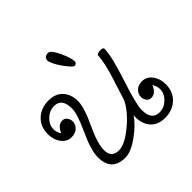

<svg xmlns="http://www.w3.org/2000/svg" viewBox="-172 -848 1028 1028"><g transform="rotate(-45 342.0 -334.0)"><path d="M145 -455Q110 -455 82.5 -428.5Q55 -402 55 -369Q55 -344 70 -324Q74 -340 88 -354.5Q102 -369 122 -369Q138 -369 148 -355.5Q158 -342 158 -326Q158 -305 141.5 -287.5Q125 -270 94 -270Q60 -270 37.5 -299.5Q15 -329 15 -371Q15 -428 51.5 -462.5Q88 -497 145 -497Q198 -497 226.5 -465Q255 -433 255 -383Q255 -335 211 -242Q167 -149 167 -99Q167 -41 224 -41Q268 -41 335.5 -96.5Q403 -152 432 -210Q439 -232 470 -329Q501 -426 503 -476Q503 -491 532 -491Q553 -491 553 -481Q553 -426 507.5 -288.5Q462 -151 462 -108Q462 -31 521 -31Q556 -31 583.5 -57.5Q611 -84 611 -117Q611 -142 596 -162Q592 -146 578 -131.5Q564 -117 544 -117Q528 -117 518 -130.5Q508 -144 508 -160Q508 -181 524.5 -198.5Q541 -216 572 -216Q606 -216 628.5 -186.5Q651 -157 651 -115Q651 -58 614.5 -23.5Q578 11 521 11Q468 11 439.5 -21Q411 -53 411 -103V-119Q384 -76 323.5 -32.5Q263 11 220 11Q117 11 117 -94Q117 -149 160.5 -242Q204 -335 204 -378Q204 -455 145 -455ZM324 -679Q343 -679 368 -625.5Q393 -572 393 -544Q393 -537 387 -533Q381 -529 375 -529Q364 -529 331 -574.5Q298 -620 292 -650Q292 -679 324 -679Z"/></g></svg>

Font: Bonbon
Style: Regular
Weight: 400
Designer: Ksenia Erulevich
Foundry: Cyreal (www.cyreal.org)
Version: Version 1.000